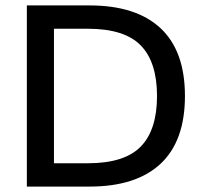

<svg xmlns="http://www.w3.org/2000/svg" viewBox="-20 -688 750 708"><path d="M79 0V-668H310Q482 -668 572 -584Q662 -500 662 -334Q662 -168 572 -84Q482 0 310 0ZM179 -86H304Q439 -86 499 -147.5Q559 -209 559 -334Q559 -459 499 -520.5Q439 -582 304 -582H179Z"/></svg>

Font: Gantari Medium
Style: Regular
Weight: 500
Designer: Anugrah Pasau
Foundry: Lafontype
Version: Version 1.000; ttfautohint (v1.8.4.7-5d5b)